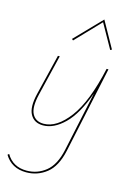

<svg xmlns="http://www.w3.org/2000/svg" viewBox="-141 -747 759 1105"><g transform="rotate(15 238.0 -194.0)"><path d="M335 -660 195 -514 187 -521 338 -677 425 -521 416 -516ZM435 -406 325 108Q304 205 251 247Q198 289 130 289Q43 289 1 219L9 212Q48 279 130 279Q194 279 244 239Q294 199 314 106L390 -250Q343 -119 280.5 -58Q218 3 154 3Q101 3 78 -38.5Q55 -80 75 -163L134 -406H145L86 -162Q67 -82 87 -44.5Q107 -7 155 -7Q233 -7 306 -104Q379 -201 424 -406Z"/></g></svg>

Font: EauTestInfant Hairline
Style: Italic
Weight: 250
Italic angle: -12°
Designer: Christian Thalmann (Catharsis Fonts)
Version: Version 0.001;PS 000.001;hotconv 1.0.88;makeotf.lib2.5.64775